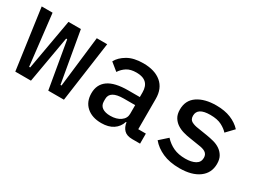

<svg xmlns="http://www.w3.org/2000/svg" viewBox="-42 -969 1883 1422"><g transform="rotate(30 900.0 -258.0)"><path d="M20 -516H113L163 -82H172L249 -516H355L431 -82H440L491 -516H580L508 0H374L305 -400H296L226 0H92Z M1092 0Q1045 0 1021.5 -24Q998 -48 993 -87H988Q973 -40 933.5 -14Q894 12 833 12Q754 12 707 -29.5Q660 -71 660 -144Q660 -219 715.5 -258.5Q771 -298 886 -298H985V-338Q985 -443 874 -443Q824 -443 793 -423.5Q762 -404 741 -372L676 -425Q698 -467 750 -497.5Q802 -528 884 -528Q982 -528 1038 -481Q1094 -434 1094 -345V-86H1159V0ZM985 -154V-229H888Q770 -229 770 -158V-138Q770 -103 795 -85.5Q820 -68 864 -68Q917 -68 951 -92Q985 -116 985 -154Z M1259 -87 1326 -147Q1360 -110 1402.5 -90.5Q1445 -71 1503 -71Q1556 -71 1588.5 -89Q1621 -107 1621 -145Q1621 -161 1615 -172Q1609 -183 1598 -190Q1587 -197 1572.5 -201Q1558 -205 1542 -207L1460 -220Q1430 -224 1399 -233Q1368 -242 1343.5 -258.5Q1319 -275 1303.5 -301Q1288 -327 1288 -367Q1288 -446 1348.5 -487Q1409 -528 1508 -528Q1580 -528 1632.5 -506.5Q1685 -485 1720 -447L1659 -383Q1639 -406 1602 -425.5Q1565 -445 1504 -445Q1395 -445 1395 -376Q1395 -343 1418.5 -330.5Q1442 -318 1474 -314L1556 -301Q1587 -296 1617.5 -288Q1648 -280 1672.5 -263.5Q1697 -247 1712.5 -221Q1728 -195 1728 -155Q1728 -77 1667.5 -32.5Q1607 12 1501 12Q1417 12 1356.5 -15Q1296 -42 1259 -87Z"/></g></svg>

Font: IBM Plaex Mono Medium
Style: Regular
Weight: 500
Designer: Mike Abbink, Paul van der Laan, Pieter van Rosmalen
Foundry: Bold Monday
Version: Version 2.003